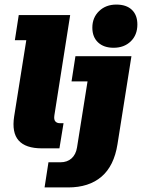

<svg xmlns="http://www.w3.org/2000/svg" viewBox="-20 -649 621 840"><path d="M163 0Q92 0 61.5 -34.5Q31 -69 42 -140L95 -473H45L62 -583H287L218 -145Q215 -126 222 -118Q229 -110 242 -110H258L240 0ZM175 171 192 61H244Q274 61 293 44Q312 27 317 -4L363 -293H293L310 -403H555L494 -18Q479 77 424 124Q369 171 278 171ZM477 -440Q434 -440 409 -463.5Q384 -487 384 -528Q384 -572 413.5 -600.5Q443 -629 489 -629Q533 -629 557 -606Q581 -583 581 -542Q581 -496 552 -468Q523 -440 477 -440Z"/></svg>

Font: Rokkitt SemiBold Black
Style: Italic
Weight: 900
Italic angle: -9°
Version: Version 3.103